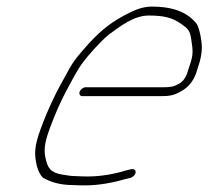

<svg xmlns="http://www.w3.org/2000/svg" viewBox="-20 -536 631 581"><path d="M229.2 -245H465.2C492.6 -245 507 -247 530 -261C550.8 -272.7 565 -291.3 573.3 -314C575.2 -319.3 577.4 -326.3 579.9 -335C587.1 -354.8 590.1 -374 590.8 -389.5C591.6 -408.5 583.5 -453.7 574.2 -465C548 -497.1 508 -516 438.8 -516C413.8 -516 391.9 -507.4 370.9 -497C323.2 -473.5 288.8 -448 249.4 -405C218.5 -369.9 203.6 -355 182.7 -315C152.5 -262.4 125.9 -208.6 103.1 -146C83.9 -93.2 83 -70.8 91.4 -34C96.4 -16.7 102.7 -4.7 110.3 2C132.7 14.6 161.2 24 200.3 24C212.7 24.7 224.9 25 236.9 25C278.9 25 323.1 16.6 358.8 6L375.3 2C395 -4.9 395.6 -27 376.7 -24L360.3 -20C327.4 -9.6 285.1 -2 246.7 -2C234.7 -2 222.8 -2.3 211.1 -3C199.8 -3 189.1 -4 179.2 -6C141.8 -10.9 127.5 -19.1 119.8 -49C111.5 -79.4 113.8 -101.2 130.3 -146.5C145.6 -188.5 163.8 -230.3 183.5 -266.5C197.1 -291.5 215 -327.2 231.7 -348C246.7 -369 289.2 -415.7 308.9 -431C341.7 -455.1 384 -489 430 -489C477.7 -489 501.7 -482 527.1 -464.5C548.7 -449.5 555.1 -444.1 559 -415C563.1 -384.9 566.7 -372.8 552.9 -335C550.4 -326.3 548.2 -319.3 546.3 -314C541.8 -301.7 534.4 -289.6 522 -283C506 -273.3 495.6 -272 475 -272H239C232.1 -272 223.6 -265.5 221.1 -258.5C218.5 -251.5 222.3 -245 229.2 -245Z"/></svg>

Font: Take Off
Style: Drunk
Weight: 400
Foundry: Cannot Into Space Fonts
Version: Version 0.89